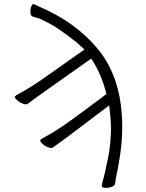

<svg xmlns="http://www.w3.org/2000/svg" viewBox="-20 -738 715 941"><path d="M508 -216Q343 -91 308 -65Q270 -37 260 -30Q249 -23 239 -15Q232 -10 216 -16Q199 -22 186 -35Q175 -45 178 -52Q179 -54 183 -57Q259 -98 326 -147Q384 -189 499 -275L502 -277L501 -280Q477 -374 430 -447L427 -451L423 -448Q218 -303 184 -279Q145 -251 135 -243.5Q125 -236 116 -229Q108 -224 92 -230Q74 -236 62 -249Q51 -259 53 -265Q54 -267 59 -271Q134 -311 202 -360Q258 -400 389 -492L394 -496L389 -500Q355 -530 353 -533H352Q264 -602 220.5 -624Q177 -646 174 -647H173Q151 -653 141 -657H140H139Q130 -662 129 -678Q128 -697 135 -710Q140 -721 148 -717Q150 -716 154.5 -714Q159 -712 162 -711V-710Q351 -632 465 -491Q579 -348 579 -116Q579 -40 566 38Q558 92 548 134V135Q546 155 543 165Q542 173 524 179Q505 185 489 182Q477 179 479 171L480 164Q495 111 509 39Q524 -32 524 -116Q523 -163 516 -213L515 -221Z"/></svg>

Font: LXGW WenKai Light
Style: Regular
Weight: 300
Designer: LXGW / Fontworks Inc.
Foundry: LXGW / Fontworks Inc.
Version: Version 1.501; October 10, 2024